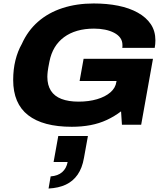

<svg xmlns="http://www.w3.org/2000/svg" viewBox="-20 -719 954 1107"><path d="M394 12Q228 12 142 -55Q56 -122 56 -258Q56 -319 69 -371.5Q82 -424 106 -466Q140 -542 199.5 -594Q259 -646 340.5 -672.5Q422 -699 520 -699Q597 -699 661.5 -686Q726 -673 774.5 -646Q823 -619 849.5 -579.5Q876 -540 876 -486Q876 -476 875 -465Q874 -454 872 -443H685Q686 -447 686 -451Q686 -455 686 -459Q686 -483 673.5 -500.5Q661 -518 638 -530Q615 -542 585.5 -548Q556 -554 522 -554Q469 -554 425.5 -541.5Q382 -529 349 -504.5Q316 -480 295 -445Q274 -410 265 -364Q261 -344 258.5 -330Q256 -316 255 -306.5Q254 -297 253.5 -289.5Q253 -282 253 -276Q253 -228 273.5 -196Q294 -164 334.5 -148.5Q375 -133 433 -133Q492 -133 539.5 -147Q587 -161 616.5 -186.5Q646 -212 651 -247L652 -252H439L462 -380H862L794 0H683L678 -77Q640 -48 596 -27.5Q552 -7 501.5 2.5Q451 12 394 12ZM260 368 272 298Q314 295 338.5 273.5Q363 252 370 215H289L316 65H487L464 192Q454 250 427.5 288Q401 326 359.5 345.5Q318 365 260 368Z"/></svg>

Font: Archivo SemiExpanded ExtraBold
Style: Italic
Weight: 800
Width: 6
Italic angle: -10°
Designer: Hector Gatti
Foundry: Omnibus-Type
Version: Version 2.001